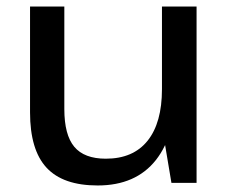

<svg xmlns="http://www.w3.org/2000/svg" viewBox="-20 -560 703 588"><path d="M177 -226Q177 -147 207.5 -110.5Q238 -74 304 -74Q388 -74 432 -129Q476 -184 476 -287L519 -360V-293Q519 -148 457.5 -70Q396 8 279 8Q173 8 122.5 -46.5Q72 -101 72 -216V-540H177ZM582 0H505L476 -173V-540H582Z"/></svg>

Font: Pathway Extreme 8pt Thin 12pt Medium
Style: Regular
Weight: 500
Version: Version 1.001;gftools[0.9.26]